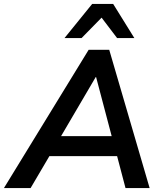

<svg xmlns="http://www.w3.org/2000/svg" viewBox="-58 -959 822 979"><path d="M-38 0 394 -705H499L705 0H582L532 -190L572 -163H158L208 -187L98 0ZM430 -566 240 -242 218 -265H545L518 -240L432 -566ZM271 -765 412 -939H519L627 -765H539L460 -869L358 -765Z"/></svg>

Font: Nunito Sans 12pt ExtraLight
Style: Italic
Weight: 200
Italic angle: -9°
Designer: Vernon Adams
Foundry: Vernon Adams
Version: Version 3.101;gftools[0.9.27]